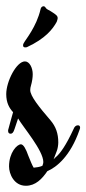

<svg xmlns="http://www.w3.org/2000/svg" viewBox="-28 -587 277 616"><path d="M154 -102C157 -109 159 -122 159 -130C159 -159 151 -181 134 -201C97 -244 69 -279 69 -298C69 -303 70 -308 71 -311C75 -325 77 -338 77 -349C77 -369 67 -390 52 -390C25 -390 -8 -326 -8 -285C-8 -257 2 -240 14 -227L10 -213C7 -204 4 -190 -1 -173C-2 -171 -2 -169 -2 -167C-2 -161 1 -158 6 -158C11 -158 15 -161 19 -174L30 -207C47 -178 111 -104 111 -67C111 -64 110 -60 108 -55C99 -51 89 -50 80 -49C75 -57 70 -70 63 -87C55 -110 47 -124 39 -124C27 -124 1 -98 1 -53C1 -29 17 9 55 9C86 9 107 -13 124 -38C153 -50 198 -86 227 -170C228 -173 229 -175 229 -177C229 -182 227 -185 222 -185C216 -185 211 -181 208 -173C184 -121 165 -94 150 -82L144 -76ZM153 -538C144 -546 140 -547 133 -552C130 -555 123 -555 118 -563C116 -566 114 -567 112 -567C108 -567 103 -564 102 -557C89 -501 54 -460 49 -450C47 -447 46 -445 46 -442C46 -437 48 -435 53 -435C55 -435 57 -435 59 -436C117 -463 141 -493 154 -517C155 -521 157 -525 157 -529C157 -532 156 -535 153 -538Z"/></svg>

Font: Engagement
Style: Regular
Weight: 400
Designer: Astigmatic (AOETI)
Foundry: Astigmatic (AOETI)
Version: Version 1.000